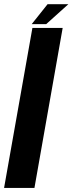

<svg xmlns="http://www.w3.org/2000/svg" viewBox="-40 -922 356 942"><path d="M-20 0H129L267.5 -785H119ZM115.5 -803.5H186.5L295.5 -901.5H193.5Z"/></svg>

Font: Anybody Condensed
Style: Bold Italic
Weight: 700
Width: 3
Italic angle: -10°
Version: Version 1.113;gftools[0.9.25]